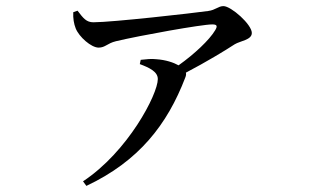

<svg xmlns="http://www.w3.org/2000/svg" viewBox="-20 -550 1040 629"><path d="M438 -340C470 -328 497 -315 497 -291C497 -241 399 -53 252 44L263 59C435 -22 528 -142 587 -296C590 -303 590 -308 589 -312C654 -346 717 -384 749 -405C767 -416 805 -419 805 -442C805 -470 737 -530 712 -530C695 -530 686 -517 662 -514C613 -507 347 -477 286 -477C263 -477 253 -490 234 -515L220 -510C219 -490 222 -472 228 -457C239 -429 279 -394 303 -394C325 -394 331 -408 360 -415C440 -434 641 -470 675 -470C690 -470 694 -466 685 -451C666 -419 617 -373 565 -336C549 -345 523 -354 492 -356C476 -358 460 -356 441 -354Z"/></svg>

Font: Noto Serif JP Medium
Style: Regular
Weight: 500
Designer: Ryoko NISHIZUKA 西塚涼子 (kana & ideographs); Frank Grießhammer (Latin, Greek & Cyrillic); Wenlong ZHANG 张文龙 (bopomofo); San
Foundry: Adobe
Version: Version 2.001;hotconv 1.1.0;makeotfexe 2.6.0